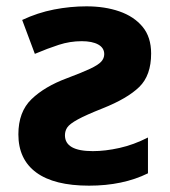

<svg xmlns="http://www.w3.org/2000/svg" viewBox="-20 -576 537 606"><path d="M253 -556Q311 -556 357 -540Q403 -524 430 -491.5Q457 -459 457 -407Q457 -338 419.5 -301.5Q382 -265 304 -234Q251 -213 225.5 -199Q200 -185 192.5 -174Q185 -163 185 -149Q185 -99 273 -99Q312 -99 357 -109Q402 -119 447 -142V-29Q368 10 261 10Q151 10 94.5 -31.5Q38 -73 38 -152Q38 -223 79.5 -263Q121 -303 191 -329Q239 -347 264.5 -359Q290 -371 299.5 -381.5Q309 -392 309 -405Q309 -425 290 -435.5Q271 -446 238 -446Q201 -446 165.5 -434.5Q130 -423 90 -406L50 -513Q99 -536 150.5 -546Q202 -556 253 -556Z"/></svg>

Font: Noto Sans IKEA
Style: Bold
Weight: 600
Designer: Monotype Design Team
Foundry: Monotype Imaging Inc.
Version: Version 2.001